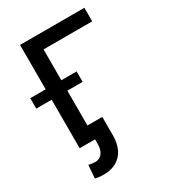

<svg xmlns="http://www.w3.org/2000/svg" viewBox="-250 -819 1017 1138"><g transform="rotate(-30 258.5 -250.0)"><path d="M512.7 -614.3H179.7V-403.3H284.2V-332H179.7V-93.8H281.2V32.2Q281.2 85.4 262.5 125Q243.7 164.6 207 185.8Q170.4 207 119.1 207Q101.1 207 87.9 205.6Q74.7 204.1 60.5 200.2L67.4 110.4Q75.2 113.3 89.6 115.2Q104 117.2 113.3 117.2Q141.6 117.2 159.7 94.5Q177.7 71.8 177.7 32.2V0H72.3V-332H-33.2V-403.3H72.3V-707H512.7Z"/></g></svg>

Font: Pretendard Medium
Style: Regular
Weight: 500
Designer: Base glyphs from Inter by Rasmus Andersson; Hangeul glyphs from Noto Sans CJK(Source Han Sans) by Jang Soo-young and Kan
Foundry: Kil Hyung-jin
Version: Version 1.309